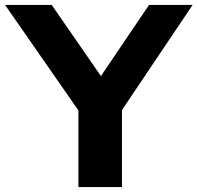

<svg xmlns="http://www.w3.org/2000/svg" viewBox="-44 -760 802 780"><path d="M274.5 0V-311.5L-23.5 -740H166L366 -451L561.5 -740H738.5L451.5 -313V0Z"/></svg>

Font: Encode Sans Expanded Expanded
Style: Bold
Weight: 700
Width: 7
Designer: Multiple Designers
Foundry: Impallari Type
Version: Version 3.000; ttfautohint (v1.8.3) -l 8 -r 50 -G 200 -x 14 